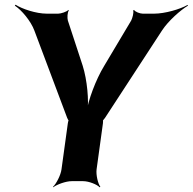

<svg xmlns="http://www.w3.org/2000/svg" viewBox="-20 -769 818 815"><path d="M331 -490 268 -682C265 -692 266 -717 272 -724L270 -727C264 -719 238 -711 227 -711H179C133 -711 74 -731 46 -749L43 -745C71 -727 111 -680 126 -639L265 -269C266 -267 271 -256 272 -257V-261C271 -260 268 -248 268 -246L241 -50C238 -26 219 11 205 24L206 26C221 14 260 0 284 0H333C357 0 392 14 403 26L406 24C396 11 387 -26 390 -50L417 -246C417 -248 418 -260 417 -261L415 -257C416 -256 425 -267 426 -269L668 -640C694 -680 747 -727 778 -745L776 -748C745 -730 680 -711 634 -711H586C574 -711 553 -719 549 -727L545 -724C549 -717 542 -692 537 -682L422 -489C386 -430 354 -342 347 -292H351C358 -342 350 -430 331 -490Z"/></svg>

Font: Asimov
Style: EdgeIt
Weight: 500
Designer: Google
Version: Version 2.000980: 2014